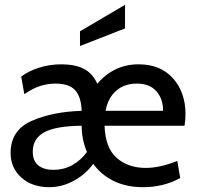

<svg xmlns="http://www.w3.org/2000/svg" viewBox="-20 -767 820 797"><path d="M746 -245H414Q417 -153 464.5 -111.5Q512 -70 585 -70Q644 -70 716 -99L728 -28Q659 10 574 10Q505 10 452.5 -15.5Q400 -41 367 -87Q336 -44 287 -17Q238 10 185 10Q113 10 68.5 -30Q24 -70 24 -132Q24 -226 110 -264.5Q196 -303 319 -307Q317 -365 292 -392.5Q267 -420 210 -420Q179 -420 148 -410.5Q117 -401 81 -376L68 -449Q98 -472 142 -486Q186 -500 234 -500Q292 -500 328.5 -481Q365 -462 384 -419Q415 -457 458.5 -478.5Q502 -500 556 -500Q646 -500 698 -442Q750 -384 750 -293Q750 -268 746 -245ZM657 -307Q657 -357 629 -388.5Q601 -420 548 -420Q497 -420 463 -391Q429 -362 418 -307ZM341 -136Q319 -188 319 -245Q212 -244 164 -218Q116 -192 116 -137Q116 -99 139 -80.5Q162 -62 202 -62Q244 -62 279 -81Q314 -100 341 -136ZM312 -637 499 -747V-649L312 -576Z"/></svg>

Font: Cabin
Style: Regular
Weight: 400
Designer: Pablo Impallari
Foundry: Pablo Impallari. http://www.impallari.com Igino Marini. http://www.ikern.com
Version: Version 2.200